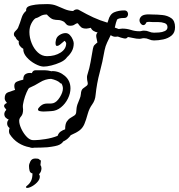

<svg xmlns="http://www.w3.org/2000/svg" viewBox="-80 -683 877 940"><path d="M81 41H78Q71 41 65 38Q36 33 10.5 17Q-15 1 -33 -27Q-36 -33 -36 -41Q-36 -49 -33 -56Q-45 -65 -45 -78Q-45 -86 -42.5 -90.5Q-40 -95 -37 -97Q-46 -101 -52.5 -107.5Q-59 -114 -59 -126Q-59 -129 -57 -134Q-55 -139 -50 -144V-145L-49 -146Q-53 -151 -56.5 -155.5Q-60 -160 -60 -164Q-60 -173 -46 -179Q-50 -184 -53.5 -189.5Q-57 -195 -57 -202Q-57 -225 -41 -231Q-25 -237 -9 -242L-6 -243Q-10 -252 -10 -262Q-10 -278 3 -283.5Q16 -289 34 -293V-295Q34 -315 47 -321.5Q60 -328 76 -325Q81 -339 94 -339H140Q153 -339 173 -334L176 -335Q210 -335 237.5 -311.5Q265 -288 265 -250Q265 -226 252.5 -200.5Q240 -175 218.5 -157.5Q197 -140 171 -139Q167 -139 156 -138Q145 -137 134 -137Q123 -137 114.5 -139Q106 -141 106 -147Q106 -153 117 -163Q126 -171 134 -173.5Q142 -176 149 -176H165Q169 -176 173 -176.5Q177 -177 181 -178Q198 -183 213 -207Q228 -231 228 -250Q228 -262 221 -274Q215 -274 212 -279Q207 -284 195.5 -289Q184 -294 170 -297Q141 -296 115.5 -280Q90 -264 64 -253Q59 -251 50.5 -231.5Q42 -212 36.5 -190.5Q31 -169 32 -158Q32 -155 32.5 -152Q33 -149 33 -147Q33 -124 23.5 -113.5Q14 -103 14 -92Q14 -76 23 -55.5Q32 -35 46 -18.5Q60 -2 74 2Q78 3 81 3Q84 3 88 3H93Q109 3 142 -2Q175 -7 202 -18Q207 -32 217 -39Q227 -46 239 -50V-51Q239 -76 247 -88Q255 -100 265.5 -106Q276 -112 284 -117.5Q292 -123 293 -133Q294 -157 299 -171.5Q304 -186 309.5 -198Q315 -210 316 -223Q317 -242 326 -249.5Q335 -257 343.5 -262.5Q352 -268 349 -280Q346 -291 346 -302Q346 -305 346 -308Q346 -311 347 -314Q359 -352 363.5 -379.5Q368 -407 375 -445Q377 -457 383 -463Q389 -469 393 -472L397 -475Q395 -486 393 -494Q391 -502 391 -508Q391 -517 398 -524Q388 -526 379 -531Q370 -536 365 -546V-547Q359 -546 353.5 -544.5Q348 -543 343 -543Q325 -543 317 -550Q309 -557 301 -569Q293 -569 285.5 -563Q278 -557 264 -557Q252 -557 246 -563Q240 -569 234 -576Q218 -585 205.5 -585Q193 -585 181 -588Q169 -591 152 -609Q151 -611 150.5 -611Q150 -611 149 -612Q130 -612 117.5 -604Q105 -596 93 -593Q82 -585 73 -567Q64 -549 64 -526Q64 -499 75 -471.5Q86 -444 105.5 -426Q125 -408 150 -408Q189 -408 216.5 -425.5Q244 -443 244 -471Q244 -473 241.5 -477Q239 -481 237 -483Q235 -483 228 -476.5Q221 -470 213 -464Q205 -458 199 -458Q192 -458 192 -471Q192 -473 192 -476Q192 -479 193 -482Q195 -501 210.5 -511Q226 -521 241 -521Q253 -521 262 -511.5Q271 -502 276 -490Q281 -478 281 -471Q281 -449 271.5 -432Q262 -415 248 -403L246 -400Q236 -387 215 -377.5Q194 -368 171.5 -362.5Q149 -357 134 -357Q117 -357 92.5 -370Q68 -383 50.5 -403Q33 -423 34 -444Q23 -450 16.5 -459.5Q10 -469 12 -482Q1 -488 -4 -501Q-12 -506 -12 -516Q-12 -524 -4 -531.5Q4 -539 8 -546Q19 -573 25.5 -595Q32 -617 48 -630Q47 -640 52.5 -646.5Q58 -653 76 -657Q94 -661 113.5 -662Q133 -663 151 -663Q178 -663 198 -654.5Q218 -646 237 -638Q256 -630 278 -629Q286 -637 297 -637Q303 -637 307 -634Q346 -612 377.5 -597.5Q409 -583 446 -572Q447 -574 448 -577Q449 -580 450 -583Q458 -614 479.5 -623Q501 -632 528 -632Q538 -632 542.5 -626.5Q547 -621 547 -614Q547 -607 542.5 -601Q538 -595 528 -595Q501 -595 493 -587Q493 -585 491 -581Q487 -571 485.5 -562.5Q484 -554 482 -548L501 -541L519 -543Q541 -543 561 -536.5Q581 -530 602 -530Q609 -530 613.5 -531.5Q618 -533 625 -533Q639 -533 650 -528Q661 -523 674 -523Q683 -523 698.5 -524Q714 -525 727 -531Q740 -537 740 -550Q740 -565 725.5 -570Q711 -575 694 -575Q677 -575 667 -575Q663 -575 659 -575.5Q655 -576 650 -576Q643 -576 637 -574Q631 -560 622 -560Q615 -560 609 -567.5Q603 -575 603 -584Q603 -593 610.5 -601.5Q618 -610 636 -612Q644 -613 652 -612.5Q660 -612 667 -612Q689 -612 714.5 -609.5Q740 -607 758.5 -594Q777 -581 777 -550Q777 -523 760 -509Q743 -495 719 -490Q695 -485 674 -485Q661 -485 649.5 -490.5Q638 -496 625 -496Q618 -496 613.5 -494.5Q609 -493 602 -493Q588 -493 574 -496.5Q560 -500 546 -502Q540 -492 527 -495Q512 -498 497 -504Q494 -504 491 -503.5Q488 -503 485 -503Q473 -503 462 -511Q453 -493 444.5 -475Q436 -457 432 -437Q422 -379 408 -327.5Q394 -276 388 -218Q386 -192 371.5 -172Q357 -152 350 -127Q341 -94 333 -75.5Q325 -57 310.5 -45.5Q296 -34 266 -21Q265 -19 263 -16.5Q261 -14 258 -11Q248 1 229 10Q225 18 211 25.5Q197 33 152 38Q136 39 121 39.5Q106 40 93 40H88ZM54 237Q47 237 47 233Q47 230 56 223Q66 215 72.5 201.5Q79 188 79 166Q68 164 65 153.5Q62 143 62 130Q62 120 69 106.5Q76 93 93 93Q101 93 106 94Q111 95 115 100Q120 100 120 107Q120 111 119 115.5Q118 120 118 125Q123 132 123 141Q123 158 111 170Q115 175 115 182Q115 196 101 210.5Q87 225 69 233Q60 237 54 237Z"/></svg>

Font: Are You Serious
Style: Regular
Weight: 400
Designer: Robert E. Leuschke
Foundry: Robert E. Leuschke
Version: Version 1.100